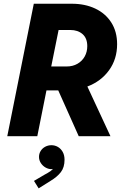

<svg xmlns="http://www.w3.org/2000/svg" viewBox="-20 -740 699 1043"><path d="M163.6 -719.7H370.6Q441.4 -719.7 497.1 -693.6Q552.7 -667.5 584.5 -617.9Q616.2 -568.4 616.2 -500Q616.2 -419.4 572.8 -358.9Q529.3 -298.3 454.6 -270L580.1 0H407.7L296.4 -249H232.4L182.6 0H19.5ZM342.3 -378.9Q375.5 -378.9 400.9 -393.6Q426.3 -408.2 440.2 -433.3Q454.1 -458.5 454.1 -489.3Q454.1 -532.2 428.5 -554.7Q402.8 -577.1 361.8 -577.1H298.3L258.3 -378.9ZM164.6 242.7 223.6 208Q229 205.1 237.1 200.7Q245.1 196.3 253.2 190.4Q261.2 184.6 267.6 177.7Q261.7 178.7 258.3 178.7Q242.7 178.7 227.3 169.9Q211.9 161.1 201.9 145.8Q191.9 130.4 191.9 112.3Q191.9 94.7 200.9 80.1Q210 65.4 225.6 57.1Q241.2 48.8 259.3 48.8Q278.3 48.8 294.4 58.1Q310.5 67.4 320.6 85.2Q330.6 103 330.6 127.9Q330.6 168.9 310.8 194.8Q291 220.7 254.4 242.7L189.9 283.2Z"/></svg>

Font: Reddit Sans Vanilla ExtraBold
Style: Italic
Weight: 800
Italic angle: -11.25°
Designer: Stephen Hutchings
Version: Version 1.013